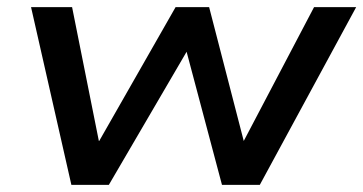

<svg xmlns="http://www.w3.org/2000/svg" viewBox="-20 -518 1018 538"><path d="M180 0 67 -498H182L257 -123H258L472 -498H566L663 -123L860 -498H978L708 0H602L501 -380H507L285 0Z"/></svg>

Font: Nunito Sans 7pt SemiExpanded SemiBold
Style: Italic
Weight: 600
Width: 6
Italic angle: -9°
Designer: Vernon Adams
Foundry: Vernon Adams
Version: Version 3.101;gftools[0.9.27]